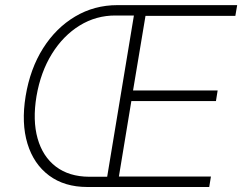

<svg xmlns="http://www.w3.org/2000/svg" viewBox="-20 -748 972 768"><path d="M329.6 0Q237.8 0 176.3 -45.9Q114.7 -91.8 89.8 -173.6Q64.9 -255.4 82.5 -363.3Q100.6 -473.1 152.3 -554.9Q204.1 -636.7 280.8 -682.1Q357.4 -727.5 449.7 -727.5H542.5L534.7 -686H442.9Q364.7 -686.5 298.8 -646Q232.9 -605.5 187.7 -532.7Q142.6 -460 126 -363.3Q109.9 -266.6 130.4 -194.1Q150.9 -121.6 203.6 -81.5Q256.3 -41.5 336.4 -41H429.2L421.4 0ZM401.9 0 522.5 -727.5H928.7L921.4 -684.6H562L512.2 -386.2H850.6L843.8 -343.8H505.4L455.6 -42H823.7L816.9 0Z"/></svg>

Font: Inter ExtraLight
Style: Italic
Weight: 250
Italic angle: -9.3988°
Designer: Rasmus Andersson
Foundry: rsms
Version: Version 4.001;git-66647c0bb